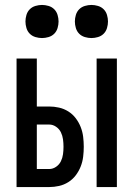

<svg xmlns="http://www.w3.org/2000/svg" viewBox="-20 -757 540 777"><path d="M371 0V-520H453V0ZM47 0V-520H129V-326H179Q199 -326 219 -321.5Q239 -317 256.5 -306Q274 -295 286.5 -278.5Q299 -262 306.5 -243Q314 -224 316.5 -203.5Q319 -183 319 -163Q319 -143 316.5 -122.5Q314 -102 306.5 -83Q299 -64 286.5 -47.5Q274 -31 256.5 -20Q239 -9 219 -4.5Q199 0 179 0ZM179 -73Q194 -73 207 -82Q220 -91 226.5 -104.5Q233 -118 235 -133Q237 -148 237 -163Q237 -178 235 -193Q233 -208 226.5 -221.5Q220 -235 207 -244Q194 -253 179 -253H129V-73ZM350 -603Q337 -603 323.5 -607Q310 -611 300.5 -620.5Q291 -630 287 -643.5Q283 -657 283 -670Q283 -683 287 -696.5Q291 -710 300.5 -719.5Q310 -729 323.5 -733Q337 -737 350 -737Q363 -737 376.5 -733Q390 -729 399.5 -719.5Q409 -710 413 -696.5Q417 -683 417 -670Q417 -657 413 -643.5Q409 -630 399.5 -620.5Q390 -611 376.5 -607Q363 -603 350 -603ZM150 -603Q137 -603 123.5 -607Q110 -611 100.5 -620.5Q91 -630 87 -643.5Q83 -657 83 -670Q83 -683 87 -696.5Q91 -710 100.5 -719.5Q110 -729 123.5 -733Q137 -737 150 -737Q163 -737 176.5 -733Q190 -729 199.5 -719.5Q209 -710 213 -696.5Q217 -683 217 -670Q217 -657 213 -643.5Q209 -630 199.5 -620.5Q190 -611 176.5 -607Q163 -603 150 -603Z"/></svg>

Font: Iosevka Custom Medium
Style: Regular
Weight: 500
Monospace: yes
Designer: Belleve Invis
Foundry: Belleve Invis
Version: Version 32.5.0; ttfautohint (v1.8.4)